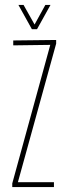

<svg xmlns="http://www.w3.org/2000/svg" viewBox="-20 -763 279 783"><path d="M30 0V-15L185 -580L34 -578V-598L209 -600V-585L53 -20H200V0ZM55 -743H76L121 -663L165 -743H186L131 -644H110Z"/></svg>

Font: Big Shoulders Display Thin
Style: Regular
Weight: 100
Designer: Patric King
Foundry: XO Type Co
Version: Version 1.000; ttfautohint (v1.8.2)